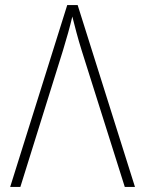

<svg xmlns="http://www.w3.org/2000/svg" viewBox="-20 -734 570 754"><path d="M20 0 244 -714H285L510 0H470L301 -535Q290 -570 280.5 -605.5Q271 -641 264 -669Q257 -639 247.5 -605Q238 -571 227 -535L60 0Z"/></svg>

Font: Noto Sans Mono Condensed ExtraLight
Style: Regular
Weight: 200
Width: 3
Designer: Monotype Design Team
Foundry: Monotype Imaging Inc.
Version: Version 2.014; ttfautohint (v1.8.4.7-5d5b)